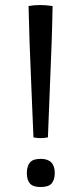

<svg xmlns="http://www.w3.org/2000/svg" viewBox="-20 -731 325 765"><path d="M113.3 -183.6 105 -383.3Q96.2 -580.6 93.8 -707Q137.7 -714.8 189.5 -707Q187.5 -579.1 178.7 -381.8L170.9 -183.6Q141.6 -177.7 113.3 -183.6ZM142.1 -98.1Q198.2 -98.1 198.2 -41.5Q198.2 -14.6 185.8 -0.2Q173.3 14.2 142.1 14.2Q111.3 14.2 99.1 -0.2Q86.9 -14.6 86.9 -41.5Q86.9 -68.4 99.1 -83.3Q111.3 -98.1 142.1 -98.1Z"/></svg>

Font: Fjord
Style: One
Weight: 400
Designer: Viktoriya Grabowska
Foundry: Viktoriya Grabowska
Version: Version 1.002